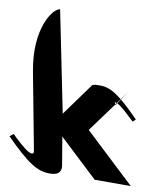

<svg xmlns="http://www.w3.org/2000/svg" viewBox="-201 -936 868 1020"><g transform="rotate(10 232.5 -425.5)"><path d="M471 -487 418 -409C420 -411 409 -424 413 -424C427 -424 455 -404 493 -367L523 -339L538 -353C429 -464 379 -498 321 -498C300 -498 281 -498 275 -489L274 -487L150 -316L40 -860C1 -856 -87 -736 -45 -511L34 -93C35 -86 33 -79 25 -79C7 -79 -27 -106 -78 -155L-87 -165L-108 -149C16 -25 69 9 137 9C189 9 200 -16 194 -47L169 -196L378 0H573L301 -255Z"/></g></svg>

Font: Poland Can Into
Style: Bold
Weight: 700
Foundry: Cannot Into Space Fonts
Version: Version 0.99